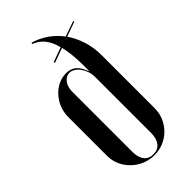

<svg xmlns="http://www.w3.org/2000/svg" viewBox="-225 -753 815 815"><g transform="rotate(-45 182.5 -345.5)"><path d="M149 -699 147 -693C185 -679 210 -649 223 -598L157 -574L159 -568L225 -592C233 -560 237 -519 237 -470V-442H235C220 -485 197 -504 161 -504C94 -504 36 -440 36 -366V-132C36 -56 102 8 181 8C259 8 322 -55 322 -132V-452C322 -512 304 -566 274 -610L341 -634L339 -639L270 -615C240 -655 198 -685 149 -699ZM172 -495C205 -495 237 -452 237 -406V-69C237 -24 216 2 180 2C144 2 124 -24 124 -69V-430C124 -467 145 -495 172 -495Z"/></g></svg>

Font: Moniqa SemBd Display
Style: Regular
Weight: 600
Designer: Rajesh Rajput
Foundry: Rajesh Rajput
Version: Version 1.000